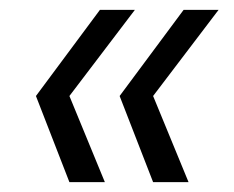

<svg xmlns="http://www.w3.org/2000/svg" viewBox="-20 -490 476 390"><path d="M291 -120 223 -295 353 -470H424L291 -295L363 -120ZM121 -120 53 -295 183 -470H254L121 -295L193 -120Z"/></svg>

Font: DM Sans 24pt Light
Style: Italic
Weight: 300
Italic angle: -10°
Designer: Colophon Foundry, Jonny Pinhorn
Foundry: Colophon Foundry
Version: Version 4.004;gftools[0.9.30]